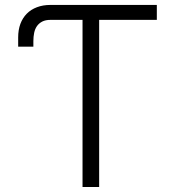

<svg xmlns="http://www.w3.org/2000/svg" viewBox="-20 -747 699 767"><path d="M52.6 -597.7Q52.6 -627.5 61.4 -651.5Q70.3 -675.4 87 -692.3Q103.7 -709.2 127.7 -718.2Q151.6 -727.3 181.5 -727.3H606.5V-667.6H376.1V0H309.7V-667.6H181.8Q161.9 -667.6 148.8 -660.9Q135.7 -654.1 127.7 -642.8Q119.7 -631.4 116.5 -615.9Q113.3 -600.5 113.3 -582.7V-560.7H52.6Z"/></svg>

Font: Inter P Light
Style: Regular
Weight: 300
Designer: Rasmus Andersson
Foundry: rsms
Version: Version 3.018;git-588b23468